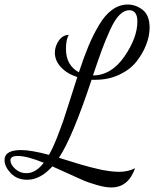

<svg xmlns="http://www.w3.org/2000/svg" viewBox="-94 -740 684 847"><path d="M-74 -34Q-74 -78 -1 -78Q43 -78 122 -57Q139 -86 157 -132Q175 -178 185.5 -208.5Q196 -239 218 -309L247 -400Q201 -415 174.5 -444Q148 -473 148 -507Q148 -536 165.5 -561Q183 -586 210 -586Q197 -568 197 -524Q197 -452 254 -421Q276 -488 296 -536Q316 -584 342.5 -629Q369 -674 401 -697Q433 -720 469 -720Q506 -720 536 -696Q566 -672 566 -618Q566 -582 551 -543Q536 -504 508 -468.5Q480 -433 432.5 -410.5Q385 -388 326 -388H310Q225 -132 166 -44Q175 -41 211 -30L260 -15Q272 -11 303 -3Q334 5 351 8.5Q368 12 390.5 15Q413 18 431 18Q471 18 502 2Q472 87 397 87Q371 87 334.5 76.5Q298 66 276.5 57Q255 48 202 23.5Q149 -1 137 -6Q84 53 26 53Q-19 53 -46.5 24Q-74 -5 -74 -34ZM22 24Q64 24 99 -22Q25 -52 -15 -52Q-48 -52 -48 -33Q-48 -14 -27 5Q-6 24 22 24ZM316 -407Q398 -408 455 -491Q512 -574 512 -645Q512 -695 476 -695Q454 -695 433 -674Q412 -653 391 -606.5Q370 -560 355 -519Q340 -478 316 -407Z"/></svg>

Font: DancingScriptRegular
Style: Regular
Weight: 400
Designer: Pablo Impallari
Foundry: Pablo Impallari. www.impallari.com
Version: Version 1.002